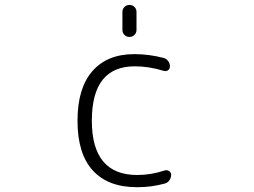

<svg xmlns="http://www.w3.org/2000/svg" viewBox="-20 -777 1040 785"><path d="M480.5 -654.3V-728.5Q480.5 -740.2 488.8 -748.5Q497.1 -756.8 509.3 -756.8Q521.5 -756.8 529.8 -748.5Q538.1 -740.2 538.1 -728.5V-654.3Q538.1 -642.6 529.8 -634.3Q521.5 -626 509.3 -626Q497.1 -626 488.8 -634.3Q480.5 -642.6 480.5 -654.3ZM541 -61.5Q597.7 -61.5 653.3 -80.1Q663.1 -83 671.4 -77.6Q679.7 -72.3 679.7 -62.5Q679.7 -49.8 672.4 -39.6Q665 -29.3 653.3 -26.4Q598.6 -11.7 544.9 -11.7Q542 -11.7 539.1 -11.7Q421.9 -11.7 359.4 -80.1Q296.9 -148.4 296.9 -283.2Q296.9 -416 357.4 -485.8Q418 -555.7 529.3 -555.7Q589.8 -555.7 649.4 -540Q660.2 -537.1 667.5 -527.3Q674.8 -517.6 674.8 -505.9Q674.8 -495.1 667 -489.7Q659.2 -484.4 649.4 -487.3Q588.9 -505.9 531.2 -505.9Q355.5 -505.9 355.5 -283.7Q355.5 -61.5 541 -61.5Z"/></svg>

Font: Gen Jyuu Gothic L Monospace Light
Style: Regular
Weight: 300
Designer: [Source Han Sans]
Ryoko NISHIZUKA  (kana & ideographs); Paul D. Hunt (Latin, Greek & Cyrillic); Wenlong ZHANG  (bopomofo
Version: Version 1.002.20150607